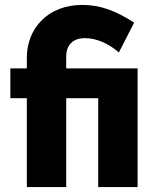

<svg xmlns="http://www.w3.org/2000/svg" viewBox="-20 -760 633 780"><path d="M249 0V-361H379V0H539V-482H249V-531Q249 -565 268.5 -585Q288 -605 325 -605Q360 -605 396 -589.5Q432 -574 463 -547L525 -668Q470 -704 419.5 -722Q369 -740 315 -740Q264 -740 222 -724Q180 -708 151 -679Q121 -650 105 -610.5Q89 -571 89 -525V-482H22V-361H89V0Z"/></svg>

Font: RT Raleway ExtraBold
Style: Regular
Weight: 400
Designer: Matt McInerney, Pablo Impallari, Rodrigo Fuenzalida — Edited by Milan Moffatt in April 2016
Foundry: Matt McInerney, Pablo Impallari, Rodrigo Fuenzalida — Edited by Milan Moffatt in April 2016
Version: Version 3.001